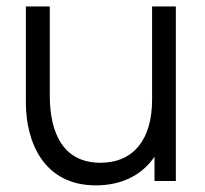

<svg xmlns="http://www.w3.org/2000/svg" viewBox="-20 -560 634 594"><path d="M276.5 13.5C354 13.5 418 -16.5 458 -75V0H524V-540H450.5V-252C450.5 -130 394.5 -56.5 290.5 -56.5C177.5 -56.5 134 -145.5 134 -264.5V-540H60V-243C60 -121.5 114.5 13.5 276.5 13.5Z"/></svg>

Font: Hauora
Style: Regular
Weight: 400
Designer: Mikhail Sharanda
Foundry: WCYS & Co.
Version: Version 1.010